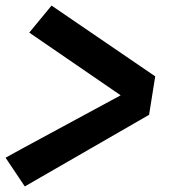

<svg xmlns="http://www.w3.org/2000/svg" viewBox="-23 -683 643 689"><path d="M66 -14 -3 -117 55 -149 410 -341 82 -566 162 -663 534 -409 512 -271Z"/></svg>

Font: Iosevka Aile Heavy
Style: Italic
Weight: 900
Italic angle: -9°
Designer: Belleve Invis
Foundry: Belleve Invis
Version: Version 31.1.0; ttfautohint (v1.8.4)